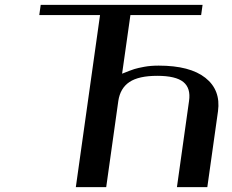

<svg xmlns="http://www.w3.org/2000/svg" viewBox="-20 -770 956 790"><path d="M813.5 -750 807.6 -708H516.6L482.4 -466.8Q518.6 -481.4 532.7 -485.8Q546.9 -490.2 573.2 -495.1Q599.6 -500 632.8 -500Q761.7 -500 825.2 -449.7Q888.7 -399.4 877 -312.5L833 0H708L757.8 -354.5Q765.6 -407.2 734.4 -432.6Q703.1 -458 627 -458Q550.8 -458 512.7 -432.6Q474.6 -407.2 466.8 -354.5L417 0H292L391.6 -708H141.6L147.5 -750Z"/></svg>

Font: okolaks
Style: BoldItalic
Weight: 600
Width: 8
Italic angle: -8°
Version: Version 000.6.0